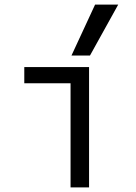

<svg xmlns="http://www.w3.org/2000/svg" viewBox="-20 -810 590 830"><path d="M285 0V-450H85V-520H365V0ZM369 -570H289L391 -790H491Z"/></svg>

Font: M PLUS Code Latin SemiExpanded
Style: Regular
Weight: 400
Width: 6
Designer: Coji Morishita
Foundry: UNDERFOREST DESIGN
Version: Version 1.002; ttfautohint (v1.8.3)